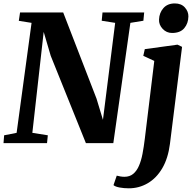

<svg xmlns="http://www.w3.org/2000/svg" viewBox="-25 -814 1097 1092"><path d="M-5 0 -1.5 -44.5 69.5 -58.5 154.5 -684 82 -695.5 89 -743H334.5L524 -253L560.5 -132.5L630 -684L553.5 -696L558 -743H795L790.5 -696L716.5 -684L619.5 0H463.5L263.5 -496.5L223.5 -632.5L159 -58.5L247 -44.5L242.5 0ZM941.5 4.5Q931 86.5 898 142.8Q865 199 815.5 228Q766 257 708 257Q680 257 655.5 252.5Q631 248 620.5 239L639 185Q646.5 187.5 659.5 189.5Q672.5 191.5 682.5 191.5Q712.5 191.5 732.5 175Q752.5 158.5 765.2 129.2Q778 100 785.5 60.8Q793 21.5 798.5 -24L852.5 -467.5L790 -496.5L798.5 -534.5L984.5 -560L1010.5 -547.5ZM953.5 -626.5Q922 -626.5 900 -650Q878 -673.5 879.5 -703Q881 -741.5 904.5 -768Q928 -794.5 969.5 -794.5Q1006 -794.5 1026.5 -771.5Q1047 -748.5 1046.5 -720.5Q1046 -681.5 1023.2 -654Q1000.5 -626.5 953.5 -626.5Z"/></svg>

Font: Merriweather 36pt ExtraBold
Style: Italic
Weight: 800
Italic angle: -7.8°
Version: Version 2.101